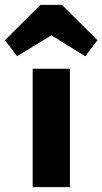

<svg xmlns="http://www.w3.org/2000/svg" viewBox="-80 -768 420 788"><path d="M54 0V-486H207V0ZM-10 -537 -60 -603 86 -748H174L320 -603L270 -537L72.5 -659L188.5 -658.5Z"/></svg>

Font: Outfit Thin
Style: Regular
Weight: 100
Designer: Rodrigo Fuenzalida
Foundry: fragTYPE
Version: Version 1.100;gftools[0.9.27]